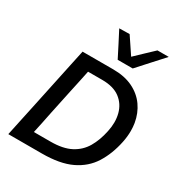

<svg xmlns="http://www.w3.org/2000/svg" viewBox="-220 -1114 1176 1261"><g transform="rotate(30 368.0 -484.0)"><path d="M31.5 0Q44 -58 55.5 -113Q67 -167.5 81.5 -234.5L132 -473Q146.5 -542 158.5 -598.2Q170.5 -654.5 183 -713H415.5Q502 -713 564.5 -682.8Q627 -652.5 664.5 -599.5Q702 -546.5 713.5 -478Q718 -450 718 -420.5Q718 -377.5 708.5 -332Q687.5 -231 640.2 -156.2Q593 -81.5 507.8 -40.8Q422.5 0 286 0ZM170 -96H296Q390 -96 448.8 -126.8Q507.5 -157.5 540.2 -213.2Q573 -269 588.5 -344.5Q596.5 -381 596.5 -415Q596.5 -448.5 588.5 -479.5Q572.5 -541.5 523 -579.2Q473.5 -617 387.5 -617H280Q271.5 -577.5 263.5 -538Q255 -498.5 244.5 -450L204.5 -261Q195 -213.5 186.8 -174Q178.5 -134.5 170 -96ZM409.5 -782Q386 -828.5 362.2 -874.8Q338.5 -921 315 -966L393 -967.5Q413.5 -937 434.2 -906Q455 -875 476 -843.5Q509 -875 541 -905.5Q573 -935.5 605 -966H690.5Q648 -919.5 607 -874.2Q566 -829 523.5 -782Z"/></g></svg>

Font: Heraclito Medium
Style: Italic
Weight: 500
Italic angle: -12°
Designer: Kostas Bartsokas (font) & Cristiano Sobral (main changes)
Foundry: Kostas Bartsokas (font) & Cristiano Sobral (main changes)
Version: Version 1.00;July 8, 2020;FontCreator 13.0.0.2655 64-bit